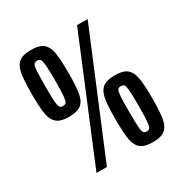

<svg xmlns="http://www.w3.org/2000/svg" viewBox="-164 -824 918 959"><g transform="rotate(-30 295.0 -344.0)"><path d="M40 -504Q40 -582 47 -621Q54 -660 76.5 -678Q99 -696 146 -696Q193 -696 215.5 -678Q238 -660 245 -621Q252 -582 252 -504Q252 -425 245 -386Q238 -347 215.5 -329Q193 -311 146 -311Q99 -311 76.5 -329Q54 -347 47 -386Q40 -425 40 -504ZM123 0 408 -688H469L183 0ZM175 -504Q175 -566 172.5 -592.5Q170 -619 164.5 -626.5Q159 -634 146 -634Q133 -634 127.5 -626.5Q122 -619 120 -592.5Q118 -566 118 -504Q118 -441 120 -414.5Q122 -388 127.5 -380.5Q133 -373 146 -373Q159 -373 164.5 -380.5Q170 -388 172.5 -415Q175 -442 175 -504ZM339 -184Q339 -263 346 -302Q353 -341 375.5 -359Q398 -377 445 -377Q492 -377 514.5 -359Q537 -341 544 -302Q551 -263 551 -184Q551 -106 544 -67Q537 -28 514.5 -10Q492 8 445 8Q398 8 375.5 -10Q353 -28 346 -67Q339 -106 339 -184ZM473 -184Q473 -247 471 -273.5Q469 -300 463.5 -307.5Q458 -315 445 -315Q432 -315 426.5 -307.5Q421 -300 419 -273.5Q417 -247 417 -184Q417 -122 419 -95.5Q421 -69 426.5 -61.5Q432 -54 445 -54Q457 -54 462.5 -61.5Q468 -69 470.5 -95.5Q473 -122 473 -184Z"/></g></svg>

Font: Saira Ultra Condensed
Style: Bold
Weight: 700
Width: 1
Designer: Hector Gatti with collaboration of the Omnibus-Type team
Foundry: Omnibus-Type
Version: Version 1.001; ttfautohint (v1.8)